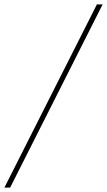

<svg xmlns="http://www.w3.org/2000/svg" viewBox="-81 -750 485 870"><path d="M-61 100 358 -730H384L-35 100Z"/></svg>

Font: MuseoModerno Thin Thin
Style: Italic
Weight: 250
Italic angle: -9°
Version: Version 1.003